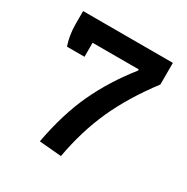

<svg xmlns="http://www.w3.org/2000/svg" viewBox="-143 -731 831 854"><g transform="rotate(30 273.0 -304.0)"><path d="M167 -10Q196 -166 249.5 -280Q303 -394 388 -501V-507H151V-435H61Q44 -484 44 -544V-608H505V-497Q411 -373 358.5 -256.5Q306 -140 281 0Z"/></g></svg>

Font: Athiti SemiBold
Style: Regular
Weight: 600
Designer: CadsonDemak Team
Foundry: CadsonDemak
Version: Version 1.032